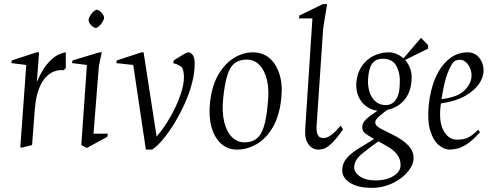

<svg xmlns="http://www.w3.org/2000/svg" viewBox="-20 -713 2377 928"><path d="M78 0 107 -399 35 -408 37 -421 157 -460H169L158 -317Q186 -381 215 -411.5Q244 -442 267 -451Q290 -460 298 -460V-384L288 -374Q284 -374 280 -374Q276 -374 271 -374Q259 -374 240 -367Q221 -360 201.5 -340Q182 -320 167.5 -282Q153 -244 148 -182L135 -12L88 0Z M400 2 373 -12 400 -399 328 -408 331 -421 460 -460H472L458 -395L432 -67H501L499 -52ZM443 -578Q437 -578 428.5 -584Q420 -590 414 -599.5Q408 -609 408 -617Q409 -626 416 -637.5Q423 -649 432 -657.5Q441 -666 448 -666Q454 -666 462.5 -659.5Q471 -653 477 -644Q483 -635 483 -626Q482 -617 475 -606Q468 -595 459 -586.5Q450 -578 443 -578Z M685 10 624 -399 542 -408 545 -421 663 -460H674L737 -53Q774 -96 804 -149Q834 -202 851.5 -252.5Q869 -303 869 -337Q869 -366 862 -382Q855 -398 817 -408L820 -421Q832 -429 843 -435.5Q854 -442 863.5 -448Q873 -454 880.5 -457Q888 -460 892 -460Q901 -460 911 -448Q921 -436 921 -404Q921 -361 908 -311Q895 -261 872.5 -211.5Q850 -162 823 -117.5Q796 -73 768 -39.5Q740 -6 715 10Z M1125 10Q1081 10 1049 -18.5Q1017 -47 1002.5 -98Q988 -149 995 -217Q1004 -299 1035.5 -352.5Q1067 -406 1111 -433Q1155 -460 1202 -460Q1250 -460 1283 -431.5Q1316 -403 1331.5 -352Q1347 -301 1339 -233Q1330 -152 1298.5 -98Q1267 -44 1221.5 -17Q1176 10 1125 10ZM1161 -25Q1198 -25 1220.5 -43Q1243 -61 1255.5 -101.5Q1268 -142 1274 -209Q1282 -277 1270.5 -325.5Q1259 -374 1233.5 -399.5Q1208 -425 1173 -425Q1136 -425 1113.5 -407Q1091 -389 1078.5 -348.5Q1066 -308 1059 -240Q1052 -173 1063.5 -124.5Q1075 -76 1101 -50.5Q1127 -25 1161 -25Z M1519 10Q1490 10 1471 -15.5Q1452 -41 1455 -87L1490 -624H1425L1427 -638L1540 -693H1561L1542 -576L1510 -102Q1509 -77 1515.5 -61.5Q1522 -46 1543 -46Q1552 -46 1562 -49.5Q1572 -53 1587.5 -65.5Q1603 -78 1627 -106L1638 -87Q1608 -45 1587 -24Q1566 -3 1550.5 3.5Q1535 10 1519 10Z M1778 195Q1732 195 1700 184Q1668 173 1651 153.5Q1634 134 1634 111Q1634 77 1655 52.5Q1676 28 1711.5 6Q1747 -16 1788 -41Q1752 -62 1741.5 -71.5Q1731 -81 1731 -99Q1731 -114 1740.5 -126.5Q1750 -139 1767 -151.5Q1784 -164 1805 -178Q1780 -180 1755 -196Q1730 -212 1715 -241.5Q1700 -271 1702 -312Q1706 -359 1728 -392Q1750 -425 1784.5 -442.5Q1819 -460 1861 -460Q1878 -460 1896 -452.5Q1914 -445 1930 -431L2015 -530L2049 -495V-478L1938 -423Q1954 -406 1963 -380.5Q1972 -355 1969 -323Q1967 -293 1957.5 -269Q1948 -245 1932.5 -227.5Q1917 -210 1896.5 -198.5Q1876 -187 1852 -182Q1834 -169 1814.5 -152.5Q1795 -136 1794 -124Q1793 -117 1796.5 -111Q1800 -105 1806.5 -100Q1813 -95 1822 -90L1880 -61Q1930 -36 1954.5 -9Q1979 18 1979 51Q1979 76 1962.5 101.5Q1946 127 1917.5 148.5Q1889 170 1853 182.5Q1817 195 1778 195ZM1796 159Q1848 159 1883 137Q1918 115 1916 81Q1915 54 1899 33Q1883 12 1853 -5Q1842 -11 1831 -17.5Q1820 -24 1809 -30Q1760 5 1727.5 32Q1695 59 1692 91Q1690 119 1718.5 139Q1747 159 1796 159ZM1844 -205Q1864 -205 1878.5 -215.5Q1893 -226 1902 -247.5Q1911 -269 1912 -303Q1916 -355 1897 -392Q1878 -429 1831 -429Q1806 -429 1791 -418Q1776 -407 1768.5 -385Q1761 -363 1759 -330Q1757 -297 1766 -268.5Q1775 -240 1795 -222.5Q1815 -205 1844 -205Z M2153 10Q2127 10 2101 -11.5Q2075 -33 2060 -80Q2045 -127 2052 -203Q2060 -281 2085.5 -338.5Q2111 -396 2150.5 -428Q2190 -460 2240 -460Q2276 -460 2297.5 -432Q2319 -404 2317 -366Q2316 -338 2294 -306Q2272 -274 2226.5 -248.5Q2181 -223 2111 -213Q2099 -128 2123 -83Q2147 -38 2189 -38Q2219 -38 2240 -47Q2261 -56 2291 -86L2300 -74Q2267 -37 2240.5 -19Q2214 -1 2193 4.5Q2172 10 2153 10ZM2114 -234Q2192 -243 2225 -276Q2258 -309 2259 -346Q2260 -363 2253 -381Q2246 -399 2233 -411.5Q2220 -424 2202 -424Q2195 -424 2186 -421.5Q2177 -419 2170 -411Q2158 -397 2142.5 -357Q2127 -317 2114 -234Z"/></svg>

Font: Ancizar Serif Light
Style: Italic
Weight: 300
Italic angle: -4°
Designer: Cesar Puertas, Viviana Monsalve, Julian Moncada, Julian Prieto, Jose Castro, Felipe Aragon, Mariel Hernandez, Sara Alarc
Version: Version 8.100